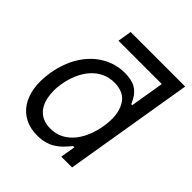

<svg xmlns="http://www.w3.org/2000/svg" viewBox="-199 -867 1018 1018"><g transform="rotate(45 310.5 -357.5)"><path d="M51.8 -271.3Q58.9 -314.3 72.3 -351.2Q85.6 -388.1 105.8 -420.5Q125.7 -452.1 150.4 -476.6Q175.1 -501.1 203.7 -517.9Q232.2 -534.8 264.4 -543.7Q296.5 -552.6 331 -552.6Q383.9 -552.6 412.6 -535.2Q425.1 -527.7 433.8 -519.5Q442.5 -511.4 449.2 -502Q456 -492.5 461.5 -481.9Q467 -471.2 473 -458.8H480.1L511.7 -649.1H186.8L199.6 -727.3H608.7L487.9 0H407L421.2 -83.8H411.2Q392.8 -60.4 374.6 -42.6Q356.5 -24.9 335.9 -13Q315.3 -1.1 291.2 5.1Q267 11.4 236.5 11.4Q185.4 11.4 146.1 -8.5Q106.9 -28.4 82.4 -65.2Q57.9 -101.9 49.5 -154.1Q41.2 -206.3 51.8 -271.3ZM136.4 -167.3Q141.3 -143.5 151.5 -124.5Q161.6 -105.5 177 -92Q192.5 -78.5 213.2 -71.2Q234 -63.9 259.9 -63.9Q303.6 -63.9 336.5 -82.2Q369.3 -100.5 392.6 -130.1Q415.8 -159.8 430.2 -197.1Q444.6 -234.4 451 -272.7Q466.6 -364 435.7 -420.8Q405.5 -477.3 328.8 -477.3Q289.1 -477.3 256.6 -461.5Q224.1 -445.7 199.8 -418Q175.4 -390.3 159.3 -353Q143.1 -315.7 135.7 -272.7Q126.1 -216.6 136.4 -167.3Z"/></g></svg>

Font: Inter P
Style: Italic
Weight: 400
Italic angle: -9.40001°
Designer: Rasmus Andersson
Foundry: rsms
Version: Version 3.018;git-588b23468